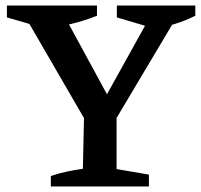

<svg xmlns="http://www.w3.org/2000/svg" viewBox="-20 -675 727 695"><path d="M311 -201 71 -615V-645H198L385 -301H349L540 -645H620V-614L374 -201ZM164 0V-38Q194 -48 222.5 -54Q251 -60 280 -64L285 -293H402V-63L519 -43V0ZM143 -572 5 -612V-655H331V-618Q286 -600 238.5 -588.5Q191 -577 143 -572ZM538 -572 403 -612V-655H687V-618Q651 -600 613.5 -588.5Q576 -577 538 -572Z"/></svg>

Font: Piazzolla 24pt SemiBold
Style: Regular
Weight: 600
Designer: Juan Pablo del Peral
Foundry: Huerta Tipografica
Version: Version 2.005